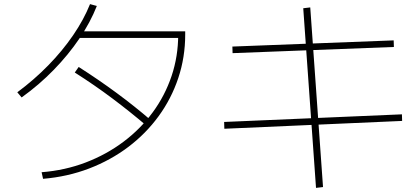

<svg xmlns="http://www.w3.org/2000/svg" viewBox="-20 -834 2040 932"><path d="M182 2Q296 -7 396.5 -45.5Q497 -84 579.5 -146Q662 -208 721.5 -289Q781 -370 813 -465.5Q845 -561 845 -666L860 -650H358V-682H879V-666Q879 -556 845.5 -455.5Q812 -355 750 -270Q688 -185 602.5 -120.5Q517 -56 412.5 -16Q308 24 189 34ZM64 -386Q145 -446 214 -516.5Q283 -587 335 -663Q387 -739 417 -814L450 -805Q419 -726 365.5 -647Q312 -568 241 -495Q170 -422 85 -361ZM692 -223Q611 -292 525 -356.5Q439 -421 343 -482L362 -509Q459 -447 546.5 -382.5Q634 -318 714 -249Z M1514 78 1452 -794 1486 -798 1548 74ZM1069 -209 1068 -242 1931 -279 1932 -247ZM1109 -576 1108 -608 1891 -638 1892 -606Z"/></svg>

Font: M PLUS 1 Code ExtraLight
Style: Regular
Weight: 250
Designer: Coji Morishita
Foundry: UNDERFOREST DESIGN
Version: Version 1.002